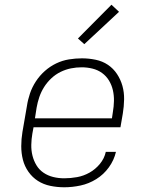

<svg xmlns="http://www.w3.org/2000/svg" viewBox="-20 -785 640 813"><path d="M252 8Q222 8 193 2Q164 -4 140.5 -19Q117 -34 100.5 -57.5Q84 -81 77 -108.5Q70 -136 70 -166Q70 -196 75 -226L94 -336Q98 -363 107 -389.5Q116 -416 132 -440.5Q148 -465 170 -484.5Q192 -504 218 -516.5Q244 -529 272 -533.5Q300 -538 327 -538Q356 -538 385 -532Q414 -526 437 -510.5Q460 -495 475.5 -471.5Q491 -448 498.5 -421Q506 -394 505.5 -364Q505 -334 500 -304L490 -246H122L117 -219Q113 -196 112.5 -172Q112 -148 117.5 -126Q123 -104 134.5 -85Q146 -66 164.5 -53.5Q183 -41 205.5 -35.5Q228 -30 252 -30Q279 -30 306.5 -35Q334 -40 359 -54Q384 -68 403 -91Q422 -114 428 -142H471Q463 -107 441 -76.5Q419 -46 387.5 -26.5Q356 -7 321 0.5Q286 8 252 8ZM454 -284 458 -311Q462 -334 462.5 -357.5Q463 -381 458 -403Q453 -425 441.5 -444Q430 -463 412 -476Q394 -489 371.5 -494.5Q349 -500 326 -500Q303 -500 280.5 -495.5Q258 -491 236.5 -480.5Q215 -470 197 -453Q179 -436 166.5 -416Q154 -396 146.5 -374Q139 -352 135 -329L128 -284ZM337 -598 310 -622 452 -765 484 -735Z"/></svg>

Font: Iosevka Curly Slab XLtExObl
Style: Regular
Weight: 200
Width: 7
Italic angle: -9°
Monospace: yes
Designer: Belleve Invis
Foundry: Belleve Invis
Version: Version 11.0.0; ttfautohint (v1.8.3)